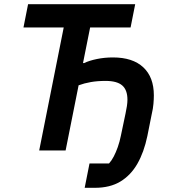

<svg xmlns="http://www.w3.org/2000/svg" viewBox="-20 -718 818 916"><path d="M384 178 407 62H500Q512 49 522.5 29Q533 9 542 -16.5Q551 -42 557 -72L579 -177Q583 -195 585.5 -212Q588 -229 588 -242Q588 -289 563 -310.5Q538 -332 484 -332Q445 -332 413.5 -326.5Q382 -321 355 -311L293 0H167L284 -587H92L114 -698H625L603 -587H410L376 -417H381Q406 -429 442.5 -436.5Q479 -444 519 -444Q613 -444 663.5 -397Q714 -350 714 -263Q714 -245 712 -222Q710 -199 704 -174L683 -69Q667 8 635.5 63Q604 118 554.5 148Q505 178 433 178Z"/></svg>

Font: IBM Plex Sans SemiBold
Style: Italic
Weight: 600
Italic angle: -11.31°
Designer: Mike Abbink, Paul van der Laan, Pieter van Rosmalen
Foundry: Bold Monday
Version: Version 3.201